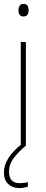

<svg xmlns="http://www.w3.org/2000/svg" viewBox="-21 -742 237 979"><path d="M99 -722Q115 -722 120 -712Q125 -702 125 -690Q125 -677 119.5 -667.5Q114 -658 98 -658Q84 -658 78.5 -667.5Q73 -677 73 -690Q73 -702 78.5 -712Q84 -722 99 -722ZM111 -528V0H85V-528ZM25 133Q25 192 79 192Q91 192 103 190.5Q115 189 121 186V210Q114 212 102.5 214.5Q91 217 77 217Q43 217 21 196.5Q-1 176 -1 137Q-1 63 93 -10L112 0Q75 30 50 62.5Q25 95 25 133Z"/></svg>

Font: Noto Sans Myanmar UI SemiCondensed Thin
Style: Regular
Weight: 100
Width: 4
Designer: Monotype Design Team
Foundry: Monotype Imaging Inc.
Version: Version 2.103; ttfautohint (v1.8.4.7-5d5b)